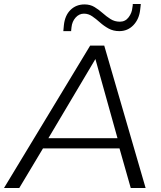

<svg xmlns="http://www.w3.org/2000/svg" viewBox="-51 -936 802 956"><path d="M-31 0 398 -709H468L674 0H600L544 -197H163L45 0ZM190 -248H534L424 -642ZM264 -781Q264 -785 264 -782Q264 -779 264.5 -783Q265 -787 267 -810Q272 -859 300 -886.5Q328 -914 370 -914Q398 -914 419.5 -901Q441 -888 460 -871Q479 -854 499.5 -841Q520 -828 546 -828Q573 -828 589.5 -850Q606 -872 608 -897Q610 -907 610 -910Q610 -913 610 -916H650Q649 -910 649 -905.5Q649 -901 647 -888Q642 -841 613.5 -811Q585 -781 543 -781Q513 -781 489.5 -794Q466 -807 446.5 -824.5Q427 -842 408 -855Q389 -868 367 -868Q343 -868 325.5 -848.5Q308 -829 305 -800Q304 -787 303 -781Q303 -783 302.5 -777Q302 -771 303 -781Z"/></svg>

Font: Georama Expanded Light
Style: Italic
Weight: 300
Width: 7
Italic angle: -9°
Designer: Jean-Baptiste Levee
Foundry: Production Type
Version: Version 1.000